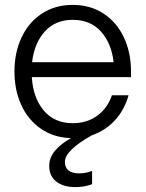

<svg xmlns="http://www.w3.org/2000/svg" viewBox="-20 -552 595 784"><path d="M181 125Q181 91 205.5 62.5Q230 34 270 12Q200 10 147.5 -26Q95 -62 67 -123Q39 -184 39 -260Q39 -337 68 -399Q97 -461 151 -496.5Q205 -532 277 -532Q349 -532 403 -496.5Q457 -461 486 -399Q515 -337 515 -260V-237H110Q115 -153 158.5 -101Q202 -49 277 -49Q335 -49 377 -79.5Q419 -110 437 -163H505Q488 -103 449.5 -61Q411 -19 356 0Q245 62 245 109Q245 133 260.5 144.5Q276 156 303 156Q330 156 356 146V200Q325 212 288 212Q239 212 210 189.5Q181 167 181 125ZM444 -298Q435 -376 392 -423.5Q349 -471 277 -471Q206 -471 163 -423.5Q120 -376 111 -298Z"/></svg>

Font: Aspekta 300
Style: Regular
Weight: 300
Designer: Ivo Dolenc
Version: Version 2.000